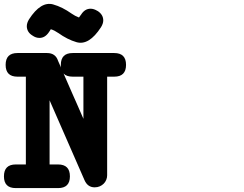

<svg xmlns="http://www.w3.org/2000/svg" viewBox="-35 -921 1259 992"><path d="M55.2 -524.9Q-5.9 -524.9 -5.9 -585.9Q-5.9 -647 55.2 -647H208Q252 -647 265.1 -606.4Q273.4 -586.9 280.3 -571.8Q279.3 -575.2 279.3 -578.6Q279.3 -582 279.3 -585.9Q279.3 -647 340.8 -647H555.2Q616.2 -647 616.2 -585.9Q616.2 -524.9 555.2 -524.9H518.6V-15.1Q518.6 -2.9 513.9 8.3Q509.3 19.5 500.7 28.1Q492.2 36.6 480.5 41.7Q468.8 46.9 454.1 46.9Q417.5 46.9 401.4 9.3L221.2 -402.8V-71.3H265.1Q326.2 -71.3 326.2 -9.8Q326.2 50.8 265.1 50.8H46.4Q-14.6 50.8 -14.6 -9.8Q-14.6 -71.3 46.4 -71.3H98.6V-524.9ZM383.8 -845.2Q402.8 -876 433.1 -876Q450.2 -876 468.8 -864.3V-864.7Q498.5 -845.7 498.5 -815.4Q498.5 -799.3 486.8 -780.3Q424.8 -684.6 360.4 -703.1Q313 -716.8 265.6 -751L266.1 -750.5Q256.3 -757.3 246.8 -762.2Q237.3 -767.1 227.5 -770Q226.6 -768.1 225.1 -766.1Q224.1 -764.2 222.2 -761.5Q220.2 -758.8 217.8 -754.9Q197.8 -725.1 168.9 -725.1Q149.9 -725.1 132.8 -737.3Q118.2 -746.1 110.8 -758.5Q103.5 -771 103.5 -785.6Q103.5 -802.2 114.7 -820.8Q176.3 -916.5 240.7 -897.9H240.2Q286.1 -885.3 335.9 -850.1Q351.6 -838.9 373 -830.6Q373.5 -830.6 384.3 -846.2ZM340.8 -524.9Q308.6 -524.9 293.5 -541Q307.6 -508.8 318.1 -484.6Q328.6 -460.4 339.6 -435.5Q350.6 -410.6 363.8 -380.9Q377 -351.1 396 -307.1V-524.9Z"/></svg>

Font: Erica Type
Style: Bold Italic
Weight: 700
Monospace: yes
Designer: Peter Wiegel
Foundry: Peter Wiegel
Version: Version 1.000 2010 initial release